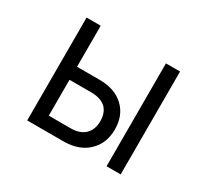

<svg xmlns="http://www.w3.org/2000/svg" viewBox="-145 -967 1290 1195"><g transform="rotate(30 500.0 -369.5)"><path d="M265.6 -739.3V-444.3H429.7Q539.1 -443.4 601.6 -383.8Q665 -324.2 665 -224.1Q665 -124 601.6 -63.5Q541 -2.9 431.6 0H164.1V-739.3ZM427.7 -350.6H265.6V-92.8H423.8Q488.3 -92.8 525.4 -127.9Q561.5 -164.1 560.5 -224.6Q560.5 -283.2 526.4 -317.4Q492.2 -348.6 427.7 -350.6ZM835.9 -739.3V0H734.4V-739.3Z"/></g></svg>

Font: RobotoJAA
Style: Medium
Weight: 500
Version: Version 2.05; 2016-11-05